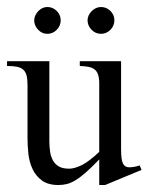

<svg xmlns="http://www.w3.org/2000/svg" viewBox="-20 -514 422 545"><path d="M278.3 11.2H261.7V-61.5Q240.2 -39.1 224.1 -24.9Q208 -10.7 194.8 -2.7Q181.6 5.4 169.9 8.3Q158.2 11.2 146 11.2Q116.2 11.2 98.6 -2Q81.1 -15.1 72 -34.9Q63 -54.7 60.5 -77.9Q58.1 -101.1 58.1 -121.6V-273.9Q58.1 -290.5 55.2 -300.8Q52.2 -311 45.2 -316.9Q38.1 -322.8 27.1 -324.7Q16.1 -326.7 0 -326.7V-340.3H120.1V-112.8Q120.1 -98.1 122.1 -84.2Q124 -70.3 129.9 -59.3Q135.7 -48.3 146.7 -41.7Q157.7 -35.2 176.3 -35.2Q191.4 -35.2 211.9 -45.2Q232.4 -55.2 261.7 -83V-276.9Q261.7 -292 258.5 -301.8Q255.4 -311.5 248.5 -316.9Q241.7 -322.3 231.4 -324.2Q221.2 -326.2 206.5 -326.7V-340.3H323.7V-90.3Q323.7 -60.1 329.1 -49.6Q334.5 -39.1 346.7 -39.1Q352.1 -39.1 360.1 -40.3Q368.2 -41.5 376.5 -44.4L381.8 -31.7ZM304.7 -456.5Q304.7 -440.9 293.5 -429.4Q282.2 -418 266.6 -418Q251 -418 239.7 -429.7Q228.5 -441.4 228.5 -456.5Q228.5 -463.4 231.7 -470.2Q234.9 -477.1 240.2 -482.4Q245.6 -487.8 252.4 -491Q259.3 -494.1 266.6 -494.1Q282.2 -494.1 293.5 -482.9Q304.7 -471.7 304.7 -456.5ZM152.3 -456.5Q152.3 -440.9 141.1 -429.4Q129.9 -418 114.3 -418Q99.1 -418 88.1 -429.7Q77.1 -441.4 77.1 -456.5Q77.1 -463.4 80.3 -470.2Q83.5 -477.1 88.6 -482.4Q93.8 -487.8 100.3 -491Q106.9 -494.1 114.3 -494.1Q129.9 -494.1 141.1 -482.9Q152.3 -471.7 152.3 -456.5Z"/></svg>

Font: Surma
Style: Regular
Weight: 400
Designer: Sue Lloyd-Williams
Foundry: Sylheti Translation And Research
Version: Version 3.000